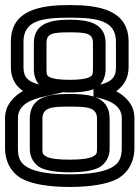

<svg xmlns="http://www.w3.org/2000/svg" viewBox="-23 -705 552 760"><path d="M437 -344C465 -364 486 -394 486 -439V-540C486 -667 366 -685 253 -685C139 -685 20 -667 20 -540V-439C20 -394 40 -364 68 -345C30 -323 -3 -288 -3 -238V-117C-3 -65 22 -20 65 3C105 24 170 35 253 35C336 35 401 24 441 3C484 -20 509 -65 509 -119V-238C509 -289 476 -323 437 -344ZM253 -577C319 -577 345 -573 345 -535V-430C345 -410 342 -405 332 -400C318 -393 294 -389 253 -389C211 -389 187 -393 173 -400C163 -405 161 -410 161 -430V-535C161 -573 186 -577 253 -577ZM253 -627C182 -627 111 -615 111 -535V-430C111 -407 118 -386 131 -371C90 -381 70 -397 70 -439V-540C70 -624 143 -635 253 -635C362 -635 436 -624 436 -540V-439C436 -396 416 -381 374 -370C387 -385 395 -407 395 -430V-535C395 -615 323 -627 253 -627ZM253 -283C321 -283 361 -281 361 -235V-114C361 -97 358 -92 344 -85C328 -77 299 -73 253 -73C206 -73 177 -77 161 -85C147 -92 145 -97 145 -114V-235C145 -281 184 -283 253 -283ZM253 -333C182 -333 95 -328 95 -235V-114C95 -83 112 -54 138 -41C162 -29 202 -23 253 -23C303 -23 343 -29 367 -41C393 -54 411 -83 411 -114V-235C411 -283 387 -308 355 -320L366 -318C417 -306 459 -284 459 -238V-119C459 -78 447 -57 417 -41C385 -24 332 -15 253 -15C174 -15 121 -24 89 -41C59 -57 48 -77 48 -117V-238C48 -285 90 -308 140 -320L227 -340C235 -339 244 -339 253 -339C292 -339 325 -343 347 -352V-344V-342V-323C318 -332 283 -333 253 -333Z"/></svg>

Font: Gamestation DisplayOutline
Style: Regular
Weight: 400
Designer: Jonas Hecksher
Foundry: Jonas Hecksher, Playtypeª, e-types AS
Version: Version 1.003